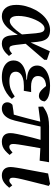

<svg xmlns="http://www.w3.org/2000/svg" viewBox="740 -1289 563 2083"><g transform="rotate(90 1021.5 -247.5)"><path d="M156 14Q100 14 66.5 -26.5Q33 -67 33 -143Q33 -195 47 -247Q61 -299 86 -346.5Q111 -394 145 -430.5Q179 -467 220 -488Q261 -509 306 -509Q348 -509 374.5 -494.5Q401 -480 415 -449.5Q429 -419 434 -372L442 -291L451 -279L467 -140Q472 -99 480 -83.5Q488 -68 507 -68Q520 -68 533 -75.5Q546 -83 561 -97L587 -63Q557 -27 524 -6.5Q491 14 452 14Q426 14 407 3Q388 -8 376.5 -34Q365 -60 362 -104L341 -355Q336 -407 324.5 -428Q313 -449 290 -449Q268 -449 248 -431Q228 -413 211 -382.5Q194 -352 180.5 -315Q167 -278 160 -239Q153 -200 153 -165Q153 -115 168.5 -93.5Q184 -72 206 -72Q229 -72 253.5 -89.5Q278 -107 308 -143Q338 -179 375 -236L387 -170H364Q330 -109 297.5 -68Q265 -27 230 -6.5Q195 14 156 14ZM438 -225 427 -267 536 -507 629 -475V-447Z M816 14Q763 14 722.5 -1Q682 -16 659 -44.5Q636 -73 636 -113Q636 -158 663.5 -189Q691 -220 738.5 -236Q786 -252 844 -252V-258Q797 -260 762.5 -272.5Q728 -285 709.5 -309.5Q691 -334 691 -369Q691 -411 719.5 -442.5Q748 -474 797.5 -491.5Q847 -509 911 -509Q958 -509 992 -502Q1026 -495 1048 -482Q1070 -469 1080 -451Q1078 -422 1061.5 -405Q1045 -388 1020 -388Q997 -388 977.5 -400.5Q958 -413 940 -434L900 -481H992L994 -459Q977 -463 960.5 -464.5Q944 -466 921 -466Q885 -466 859 -455.5Q833 -445 819 -425Q805 -405 805 -377Q805 -352 819 -335.5Q833 -319 858.5 -311Q884 -303 920 -303Q940 -303 952.5 -303.5Q965 -304 979 -304L965 -224Q956 -225 941.5 -225Q927 -225 912 -225Q862 -225 828 -214Q794 -203 776 -183.5Q758 -164 758 -138Q758 -101 785 -84.5Q812 -68 858 -68Q910 -68 949.5 -83Q989 -98 1026 -126L1053 -94Q1027 -63 991 -39Q955 -15 911 -0.5Q867 14 816 14Z M1157 14Q1125 14 1107.5 -2.5Q1090 -19 1090 -46Q1090 -63 1097.5 -77Q1105 -91 1117 -101Q1149 -107 1184.5 -111.5Q1220 -116 1255 -119L1251 -80L1212 -75Q1226 -122 1238.5 -168.5Q1251 -215 1263.5 -261.5Q1276 -308 1287.5 -354.5Q1299 -401 1311 -448H1362Q1351 -398 1341.5 -355.5Q1332 -313 1323.5 -274.5Q1315 -236 1306 -200.5Q1297 -165 1289 -129Q1277 -79 1257.5 -47.5Q1238 -16 1212.5 -1Q1187 14 1157 14ZM1138 -382 1136 -433Q1165 -454 1194 -468.5Q1223 -483 1260.5 -490.5Q1298 -498 1352 -498H1740L1723 -396L1548 -406H1323ZM1518 14Q1473 14 1448.5 -9.5Q1424 -33 1424 -78Q1424 -90 1426 -108Q1428 -126 1434 -153Q1440 -180 1449 -220.5Q1458 -261 1473 -317.5Q1488 -374 1509 -450L1596 -449Q1581 -368 1571.5 -312.5Q1562 -257 1556 -221Q1550 -185 1547 -164Q1544 -143 1543 -130.5Q1542 -118 1542 -108Q1542 -88 1550 -77.5Q1558 -67 1573 -67Q1588 -67 1602 -76Q1616 -85 1634 -102L1661 -70Q1638 -43 1616.5 -24Q1595 -5 1571 4.5Q1547 14 1518 14Z M1883 14Q1841 14 1816.5 -10.5Q1792 -35 1792 -82Q1792 -93 1794 -109.5Q1796 -126 1799.5 -148.5Q1803 -171 1808 -199.5Q1813 -228 1820 -262L1862 -488L1975 -509L1997 -495L1964 -364Q1951 -313 1941.5 -274.5Q1932 -236 1925.5 -208.5Q1919 -181 1915 -161.5Q1911 -142 1909.5 -128.5Q1908 -115 1908 -105Q1908 -87 1915.5 -77Q1923 -67 1938 -67Q1952 -67 1964 -76.5Q1976 -86 1991 -99L2017 -66Q1988 -29 1956 -7.5Q1924 14 1883 14Z"/></g></svg>

Font: Source Serif 4 SemiBold
Style: Italic
Weight: 600
Italic angle: -12°
Designer: Frank Grießhammer
Foundry: Adobe Systems Incorporated
Version: Version 4.004;hotconv 1.0.116;makeotfexe 2.5.65601